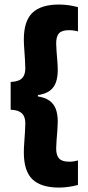

<svg xmlns="http://www.w3.org/2000/svg" viewBox="-20 -698 388 846"><path d="M323.5 -666.5V-559.5Q315.5 -562 305 -563.5Q294.5 -565 283 -565Q253 -565 240.2 -551.5Q227.5 -538 227.5 -507Q227.5 -494.5 229.2 -472Q231 -449.5 232.8 -426.8Q234.5 -404 234.5 -389Q234.5 -358.5 226.5 -335.5Q218.5 -312.5 199.5 -298.2Q180.5 -284 147 -279V-270L141 -274Q177 -269.5 197.5 -254.8Q218 -240 226.2 -216.8Q234.5 -193.5 234.5 -162Q234.5 -147.5 232.8 -124.5Q231 -101.5 229.2 -79.2Q227.5 -57 227.5 -43.5Q227.5 -13 240.8 0.8Q254 14.5 284.5 14.5Q296 14.5 306 12.8Q316 11 323.5 9V117Q305 122 283.5 125.2Q262 128.5 240 128.5Q161 128.5 123 92.2Q85 56 85 -27Q85 -43.5 86.8 -67.8Q88.5 -92 90 -116Q91.5 -140 91.5 -154Q91.5 -173.5 85.2 -186.5Q79 -199.5 65 -206.5Q51 -213.5 27 -214.5V-337Q51 -338 65 -344.8Q79 -351.5 85.2 -364.8Q91.5 -378 91.5 -397.5Q91.5 -412 90 -435.5Q88.5 -459 86.8 -483.5Q85 -508 85 -523.5Q85 -605.5 123 -641.8Q161 -678 240 -678Q262 -678 283.8 -674.8Q305.5 -671.5 323.5 -666.5Z"/></svg>

Font: Anek Bangla
Style: Bold
Weight: 700
Designer: Sulekha Rajkumar (Bangla), Yesha Goshar (Latin)
Foundry: Ek Type
Version: Version 1.003